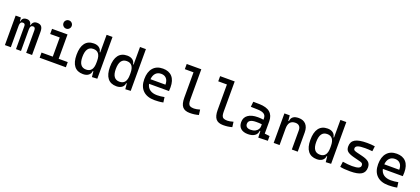

<svg xmlns="http://www.w3.org/2000/svg" viewBox="57 -1949 6916 3165"><g transform="rotate(20 3515.5 -367.0)"><path d="M427.7 0V-395.5Q427.7 -449.2 387.7 -449.2Q336.9 -449.2 336.9 -378.9V0H249V-405.3Q249 -449.2 208 -449.2Q158.2 -449.2 158.2 -378.9V0H54.7V-517.6H146.5L153.3 -453.1H161.1Q167 -527.3 250 -527.3Q282.7 -527.3 304.4 -508.8Q326.2 -490.2 333.5 -453.1H341.8Q344.2 -483.4 366 -505.4Q387.7 -527.3 428.7 -527.3Q482.4 -527.3 506.8 -498.5Q531.2 -469.7 531.2 -405.3V0Z M664.1 0V-90.8H861.3V-426.8H693.4V-517.6H964.8V-90.8H1124V0ZM909.7 -599.6Q879.9 -599.6 858.6 -620.8Q837.4 -642.1 837.4 -671.9Q837.4 -702.1 858.6 -723.1Q879.9 -744.1 909.7 -744.1Q939.9 -744.1 960.9 -723.1Q981.9 -702.1 981.9 -671.9Q981.9 -642.1 960.9 -620.8Q939.9 -599.6 909.7 -599.6Z M1425.3 9.8Q1323.7 9.8 1271.2 -57.1Q1218.8 -124 1218.8 -253.9Q1218.8 -388.7 1271.2 -458Q1323.7 -527.3 1425.3 -527.3Q1483.4 -527.3 1519.8 -500Q1556.2 -472.7 1562.5 -423.8H1572.3V-732.4H1675.8V0L1583 4.9L1572.8 -93.8H1562.5Q1557.6 -44.9 1521.2 -17.6Q1484.9 9.8 1425.3 9.8ZM1572.3 -241.2V-276.4Q1572.3 -439.5 1448.2 -439.5Q1321.3 -439.5 1321.3 -253.9Q1321.3 -78.1 1448.2 -78.1Q1572.3 -78.1 1572.3 -241.2Z M2011.2 9.8Q1909.7 9.8 1857.2 -57.1Q1804.7 -124 1804.7 -253.9Q1804.7 -388.7 1857.2 -458Q1909.7 -527.3 2011.2 -527.3Q2069.3 -527.3 2105.7 -500Q2142.1 -472.7 2148.4 -423.8H2158.2V-732.4H2261.7V0L2168.9 4.9L2158.7 -93.8H2148.4Q2143.6 -44.9 2107.2 -17.6Q2070.8 9.8 2011.2 9.8ZM2158.2 -241.2V-276.4Q2158.2 -439.5 2034.2 -439.5Q1907.2 -439.5 1907.2 -253.9Q1907.2 -78.1 2034.2 -78.1Q2158.2 -78.1 2158.2 -241.2Z M2681.6 9.8Q2549.3 9.8 2477.3 -59.8Q2405.3 -129.4 2405.3 -259.8Q2405.3 -386.7 2466.3 -457Q2527.3 -527.3 2638.7 -527.3Q2743.7 -527.3 2801 -463.9Q2858.4 -400.4 2858.4 -279.3Q2858.4 -243.7 2855.5 -212.9H2505.9Q2519.5 -147.9 2567.4 -114.5Q2615.2 -81.1 2693.4 -81.1Q2725.6 -81.1 2756.8 -84.7Q2788.1 -88.4 2820.3 -94.7L2833 -3.9Q2787.1 4.9 2749 7.3Q2710.9 9.8 2681.6 9.8ZM2502 -292H2764.6Q2764.6 -361.8 2731.4 -399.2Q2698.2 -436.5 2639.6 -436.5Q2579.6 -436.5 2543.9 -398.9Q2508.3 -361.3 2502 -292Z M3299.8 9.8Q3210 9.8 3169.9 -39.1Q3129.9 -87.9 3129.9 -195.3V-641.6H2977.5V-732.4H3233.4V-200.2Q3233.4 -159.2 3241.2 -133.3Q3249 -107.4 3271.7 -95.2Q3294.4 -83 3338.9 -83Q3379.4 -83 3442.4 -101.6L3454.1 -10.7Q3414.6 0 3378.2 4.9Q3341.8 9.8 3299.8 9.8Z M3885.7 9.8Q3795.9 9.8 3755.9 -39.1Q3715.8 -87.9 3715.8 -195.3V-641.6H3563.5V-732.4H3819.3V-200.2Q3819.3 -159.2 3827.1 -133.3Q3835 -107.4 3857.7 -95.2Q3880.4 -83 3924.8 -83Q3965.3 -83 4028.3 -101.6L4040 -10.7Q4000.5 0 3964.1 4.9Q3927.7 9.8 3885.7 9.8Z M4501 4.9 4496.1 -109.4H4485.8Q4480 -49.8 4435.3 -20Q4390.6 9.8 4318.4 9.8Q4237.3 9.8 4192.9 -29.3Q4148.4 -68.4 4148.4 -139.6Q4148.4 -221.7 4209.7 -265.6Q4271 -309.6 4382.8 -309.6Q4438.5 -309.6 4480.5 -301.3V-325.2Q4480.5 -377 4444.1 -401.1Q4407.7 -425.3 4335.9 -427.2L4211.9 -430.7L4221.7 -522.5L4326.2 -521Q4454.6 -519 4516.8 -465.6Q4579.1 -412.1 4579.1 -309.6V-93.8L4667 -83V0ZM4480.5 -221.7Q4455.6 -225.6 4430.9 -226.1Q4406.2 -226.6 4380.9 -226.6Q4246.1 -226.6 4246.1 -144.5Q4246.1 -110.4 4269.3 -91.8Q4292.5 -73.2 4335 -73.2Q4383.3 -73.2 4415.8 -89.8Q4448.2 -106.4 4464.4 -132.3Q4480.5 -158.2 4480.5 -185.5Z M5087.9 0V-336.9Q5087.9 -383.8 5063.5 -409.2Q5039.1 -434.6 4995.1 -434.6Q4873 -434.6 4873 -291V0H4769.5V-517.6H4863.3L4871.6 -423.8H4882.8Q4891.6 -527.3 5019.5 -527.3Q5101.6 -527.3 5146.5 -477.5Q5191.4 -427.7 5191.4 -336.9V0Z M5526.9 9.8Q5425.3 9.8 5372.8 -57.1Q5320.3 -124 5320.3 -253.9Q5320.3 -388.7 5372.8 -458Q5425.3 -527.3 5526.9 -527.3Q5585 -527.3 5621.3 -500Q5657.7 -472.7 5664.1 -423.8H5673.8V-732.4H5777.3V0L5684.6 4.9L5674.3 -93.8H5664.1Q5659.2 -44.9 5622.8 -17.6Q5586.4 9.8 5526.9 9.8ZM5673.8 -241.2V-276.4Q5673.8 -439.5 5549.8 -439.5Q5422.9 -439.5 5422.9 -253.9Q5422.9 -78.1 5549.8 -78.1Q5673.8 -78.1 5673.8 -241.2Z M6112.3 9.8Q6053.7 9.8 6012 6.3Q5970.2 2.9 5935.5 -4.9L5947.3 -98.6Q5998.5 -90.8 6037.8 -86.9Q6077.1 -83 6112.3 -83Q6190.9 -83 6226.3 -98.4Q6261.7 -113.8 6261.7 -147.5Q6261.7 -170.9 6249.3 -182.4Q6236.8 -193.8 6210.9 -200.2L6091.8 -230.5Q6015.1 -250 5979.2 -278.8Q5943.4 -307.6 5943.4 -366.2Q5943.4 -451.2 6008.5 -489.3Q6073.7 -527.3 6218.8 -527.3Q6290 -527.3 6355.5 -517.6L6344.7 -427.7Q6305.2 -431.6 6274.9 -433.1Q6244.6 -434.6 6215.8 -434.6Q6128.9 -434.6 6089.8 -419.7Q6050.8 -404.8 6050.8 -371.1Q6050.8 -348.6 6066.9 -338.6Q6083 -328.6 6116.2 -320.3L6211.9 -296.9Q6293.5 -277.3 6331.3 -244.6Q6369.1 -211.9 6369.1 -149.4Q6369.1 -65.9 6308.1 -28.1Q6247.1 9.8 6112.3 9.8Z M6783.2 9.8Q6650.9 9.8 6578.9 -59.8Q6506.8 -129.4 6506.8 -259.8Q6506.8 -386.7 6567.9 -457Q6628.9 -527.3 6740.2 -527.3Q6845.2 -527.3 6902.6 -463.9Q6960 -400.4 6960 -279.3Q6960 -243.7 6957 -212.9H6607.4Q6621.1 -147.9 6668.9 -114.5Q6716.8 -81.1 6794.9 -81.1Q6827.1 -81.1 6858.4 -84.7Q6889.6 -88.4 6921.9 -94.7L6934.6 -3.9Q6888.7 4.9 6850.6 7.3Q6812.5 9.8 6783.2 9.8ZM6603.5 -292H6866.2Q6866.2 -361.8 6833 -399.2Q6799.8 -436.5 6741.2 -436.5Q6681.2 -436.5 6645.5 -398.9Q6609.9 -361.3 6603.5 -292Z"/></g></svg>

Font: Cascadia Code NF
Style: Regular
Weight: 400
Monospace: yes
Designer: Aaron Bell
Foundry: Saja Typeworks
Version: Version 2404.023; ttfautohint (v1.8.4)